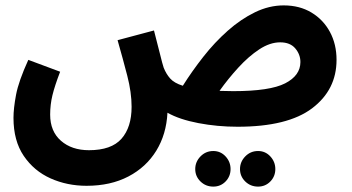

<svg xmlns="http://www.w3.org/2000/svg" viewBox="-20 -457 1305 712"><path d="M301 232Q229 232 167.5 204.5Q106 177 68 121Q30 65 30 -20Q30 -55 39.5 -105.5Q49 -156 85 -235L203 -191Q183 -139 174.5 -104Q166 -69 166 -32Q166 30 206 65Q246 100 310 100Q393 100 430.5 57.5Q468 15 468 -61Q468 -114 452 -176Q436 -238 416 -308L551 -344Q566 -287 574 -254Q582 -221 587 -206Q596 -183 611 -166Q626 -149 658 -139Q692 -193 734 -246.5Q776 -300 824.5 -343Q873 -386 925.5 -411.5Q978 -437 1032 -437Q1091 -437 1135 -410.5Q1179 -384 1203.5 -338.5Q1228 -293 1228 -235Q1228 -124 1137.5 -55.5Q1047 13 861 13Q786 13 715.5 -0.5Q645 -14 601 -39Q597 41 559.5 102Q522 163 456 197.5Q390 232 301 232ZM1019 -300Q981 -300 941.5 -274Q902 -248 864 -206.5Q826 -165 794 -120Q818 -119 845 -119Q981 -119 1037.5 -148Q1094 -177 1094 -227Q1094 -255 1075 -277.5Q1056 -300 1019 -300ZM937 235Q909 235 889.5 216Q870 197 870 170Q870 143 889.5 123Q909 103 937 103Q964 103 982.5 123Q1001 143 1001 170Q1001 197 982.5 216Q964 235 937 235ZM771 235Q743 235 723.5 216Q704 197 704 170Q704 143 723.5 123Q743 103 771 103Q798 103 816.5 123Q835 143 835 170Q835 197 816.5 216Q798 235 771 235Z"/></svg>

Font: Noto Sans Arabic Cond
Style: Bold
Weight: 700
Width: 3
Designer: Monotype Design Team, Nadine Chahine, Nizar Qandah and Khaled Hosny
Foundry: Monotype Imaging Inc.
Version: Version 2.012; ttfautohint (v1.8.4.7-5d5b)